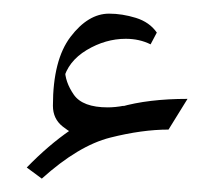

<svg xmlns="http://www.w3.org/2000/svg" viewBox="-20 -266 324 287"><path d="M100.1 -61.5Q88.4 -65.4 73.7 -76.9Q59.1 -88.4 59.1 -107.9Q59.1 -176.3 85.4 -210.9Q111.8 -245.6 143.1 -245.6Q162.6 -245.6 183.1 -239.3Q203.6 -232.9 214.4 -217.3L205.1 -199.7Q188.5 -208 168 -208Q137.7 -208 109.6 -191.2Q81.5 -174.3 74.7 -146.5L77.1 -162.6Q77.1 -143.6 90.3 -124.5Q103.5 -105.5 141.1 -105.5Q152.3 -105.5 165 -107.9ZM260.3 -118.2 231.9 -72.3Q192.4 -72.3 144.8 -60.3Q97.2 -48.3 42.5 1L20 -15.6Q52.2 -48.8 85.2 -71.5Q118.2 -94.2 159.9 -106.2Q201.7 -118.2 260.3 -118.2Z"/></svg>

Font: Lateef ExtraLight
Style: Regular
Weight: 200
Designer: SIL International
Foundry: SIL International
Version: Version 4.200